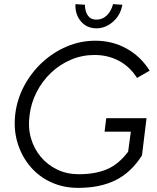

<svg xmlns="http://www.w3.org/2000/svg" viewBox="-20 -902 761 929"><path d="M358 7Q286 7 226.5 -20.5Q167 -48 125.5 -97.5Q84 -147 64.5 -212Q45 -277 54 -351Q63 -424 98 -488.5Q133 -553 186 -601.5Q239 -650 304.5 -677.5Q370 -705 441 -705Q524 -705 592.5 -667Q661 -629 704 -560L643 -525Q608 -580 555 -608Q502 -636 437 -636Q377 -636 323 -613Q269 -590 226.5 -549.5Q184 -509 157 -456Q130 -403 123 -344Q115 -286 129.5 -234.5Q144 -183 177 -143.5Q210 -104 257 -81.5Q304 -59 361 -59Q441 -59 497.5 -83Q554 -107 600 -168L613 -265H486L494 -330H689L667 -150Q615 -68 540 -30.5Q465 7 358 7ZM447 -765Q400 -765 371.5 -798.5Q343 -832 345 -882L391 -879Q391 -847 405 -827Q419 -807 446 -807Q476 -807 497 -827.5Q518 -848 527 -882L572 -879Q563 -828 526.5 -796.5Q490 -765 447 -765Z"/></svg>

Font: Kulim Park Light
Style: Italic
Weight: 300
Italic angle: -8°
Designer: Noponies / Dale Sattler
Foundry: Noponies
Version: Version 1.000; ttfautohint (v1.8.3)